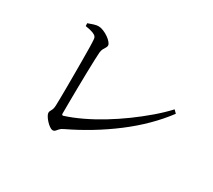

<svg xmlns="http://www.w3.org/2000/svg" viewBox="-127 -909 1254 1131"><g transform="rotate(30 500.0 -343.0)"><path d="M325.4 -10.2Q316.5 -10.2 304 -19Q291.4 -27.8 279.8 -40.5Q268.1 -53.3 260.5 -66.1Q252.9 -78.9 252.9 -87Q252.9 -97.6 261.3 -110.7Q269.6 -123.9 269.9 -150.8Q270.3 -166.3 270.9 -199.6Q271.5 -232.9 271.6 -277Q271.7 -321.2 271.7 -368.7Q271.7 -416.2 271.5 -461.4Q271.3 -506.6 270.7 -542.1Q270.1 -577.6 268.3 -596.6Q268.1 -605.8 262.3 -613.2Q256.5 -620.7 239.7 -627.3Q222.9 -633.9 188.2 -639.2L187.2 -658.1Q204.8 -664.8 223.3 -670.6Q241.8 -676.3 254.8 -676.3Q269.9 -676.3 288.1 -668.9Q306.2 -661.6 322.7 -650.3Q339.2 -639.1 349.4 -626.8Q359.7 -614.6 359.7 -605.5Q359.7 -597.6 354.6 -589.4Q349.4 -581.3 343.7 -571.2Q338 -561.2 336 -544.6Q334.8 -528 333.3 -489.2Q331.9 -450.4 330.8 -399.6Q329.7 -348.7 329 -295.7Q328.4 -242.6 328 -197.3Q327.6 -152 327.6 -124.3Q327.6 -113 337.9 -115.4Q392.3 -132.7 451.6 -161Q510.8 -189.2 570.6 -225.6Q630.4 -262 687.3 -303.5Q744.2 -345.1 795.4 -388.8Q846.6 -432.5 887 -476.2L906.1 -457.1Q813.8 -333.9 676.4 -229.5Q538.9 -125.1 378.7 -48.8Q363.2 -41.6 355.7 -32.5Q348.2 -23.5 341.9 -16.9Q335.7 -10.2 325.4 -10.2Z"/></g></svg>

Font: Noto Serif HK ExtraLight
Style: Regular
Weight: 200
Designer: Ryoko NISHIZUKA 西塚涼子 (kana & ideographs); Frank Grießhammer (Latin, Greek & Cyrillic); Wenlong ZHANG 张文龙 (bopomofo); San
Foundry: Adobe
Version: Version 2.002-H1;hotconv 1.1.0;makeotfexe 2.6.0